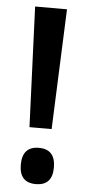

<svg xmlns="http://www.w3.org/2000/svg" viewBox="-53 -745 354 786"><g transform="rotate(5 124.5 -352.0)"><path d="M170 -220 190 -714H59L79 -220ZM57 -64Q57 10 125 10Q193 10 193 -64Q193 -139 125 -139Q57 -139 57 -64Z"/></g></svg>

Font: Noto Sans Arabic UI ExtraCondensed Semi
Style: Regular
Weight: 600
Width: 3
Designer: Nadine Chahine - Monotype Design Team
Foundry: Monotype Imaging Inc.
Version: Version 1.900